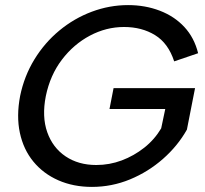

<svg xmlns="http://www.w3.org/2000/svg" viewBox="-20 -727 807 754"><path d="M664 -486Q641 -557 589 -589Q537 -621 467 -621Q397 -621 333 -587Q269 -553 223 -492.5Q177 -432 160 -350Q144 -269 165.5 -208Q187 -147 237.5 -113Q288 -79 358 -79Q410 -79 458 -97Q506 -115 546.5 -147Q587 -179 613 -223L629 -299H410L426 -381H746L714 -218Q678 -154 620 -103Q562 -52 490.5 -22.5Q419 7 341 7Q268 7 209 -19Q150 -45 111 -92.5Q72 -140 58 -205.5Q44 -271 59 -350Q75 -428 115 -493.5Q155 -559 213 -607Q271 -655 340.5 -681Q410 -707 483 -707Q550 -707 607.5 -685Q665 -663 704 -621Q743 -579 758 -518Z"/></svg>

Font: Albert Sans Medium
Style: Italic
Weight: 500
Italic angle: -11.25°
Designer: Andreas Rasmussen
Foundry: a.Foundry
Version: Version 1.025